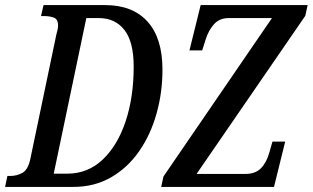

<svg xmlns="http://www.w3.org/2000/svg" viewBox="-38 -734 1228 754"><path d="M-18 0 -9 -43H2Q28 -43 50.5 -55.5Q73 -68 82 -114L183 -597Q186 -608 188 -617Q190 -626 190 -634Q190 -659 173 -665Q156 -671 134 -671H123L133 -714H375Q483 -714 541.5 -649Q600 -584 600 -461Q600 -370 576.5 -287Q553 -204 508 -139.5Q463 -75 398 -37.5Q333 0 250 0ZM226 -52Q307 -52 365.5 -107.5Q424 -163 455.5 -258Q487 -353 487 -472Q487 -570 450.5 -616.5Q414 -663 350 -663H301L173 -52ZM595 0 604 -41 1030 -663H860Q824 -663 802.5 -639Q781 -615 770 -580L756 -536H706L750 -714H1170L1161 -672L734 -51H926Q965 -51 987 -73.5Q1009 -96 1020 -136L1032 -178H1082L1038 0Z"/></svg>

Font: Noto Serif ExtraCondensed Medium
Style: Italic
Weight: 500
Width: 2
Italic angle: -12°
Designer: Monotype Design Team
Foundry: Monotype Imaging Inc.
Version: Version 2.013; ttfautohint (v1.8.4.7-5d5b)